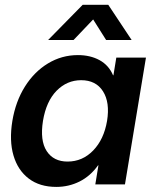

<svg xmlns="http://www.w3.org/2000/svg" viewBox="-20 -750 625 781"><path d="M209 10.3Q141.6 10.3 97.2 -23.4Q52.7 -57.1 34.9 -117.4Q17.1 -177.7 30.3 -258.3Q43.5 -337.4 81.3 -397.7Q119.1 -458 175 -491.9Q231 -525.9 296.9 -525.9Q347.2 -525.9 384.8 -505.4Q422.4 -484.9 439.9 -443.8H441.4L453.1 -515.6H573.7L488.3 0H367.7L380.4 -77.6H378.9Q347.7 -33.7 303.7 -11.7Q259.8 10.3 209 10.3ZM254.9 -92.8Q315.4 -92.8 359.1 -137.9Q402.8 -183.1 415.5 -258.3Q427.7 -333.5 398.9 -378.7Q370.1 -423.8 310.1 -423.8Q252.4 -423.8 210.2 -380.9Q168 -337.9 154.8 -258.3Q142.1 -178.2 169.9 -135.5Q197.8 -92.8 254.9 -92.8ZM279.3 -587.4H176.3V-587.9L316.4 -730.5H420.4L515.1 -587.9V-587.4H411.6L358.9 -670.9Z"/></svg>

Font: Inter Display SemiBold
Style: Italic
Weight: 600
Italic angle: -9.39999°
Designer: Rasmus Andersson
Foundry: rsms
Version: Version 4.000;git-a52131595